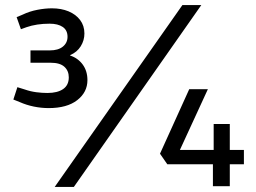

<svg xmlns="http://www.w3.org/2000/svg" viewBox="-20 -739 1016 762"><path d="M173 -310Q144 -310 114.5 -316Q85 -322 58 -334L33 -344L49 -393L78 -384Q101 -376 124 -373Q147 -370 168 -370Q208 -370 230.5 -385.5Q253 -401 253 -432Q253 -458 235.5 -474Q218 -490 181 -490H101V-539H178Q211 -539 229.5 -554Q248 -569 248 -593Q248 -619 229 -632Q210 -645 177 -645Q151 -645 128 -641.5Q105 -638 85 -631L63 -623L46 -671L70 -681Q97 -694 128 -700Q159 -706 186 -706Q223 -706 252 -694Q281 -682 298 -659.5Q315 -637 315 -606Q315 -579 300.5 -555.5Q286 -532 258 -520V-519Q290 -508 308.5 -482.5Q327 -457 327 -421Q327 -373 286.5 -341.5Q246 -310 173 -310ZM197 3 704 -719H779L273 3ZM948 -87H892V0H825V-87H644L615 -129L731 -385H805L694 -144H828V-247H892V-144H948Z"/></svg>

Font: REM Medium Light
Style: Regular
Weight: 300
Version: Version 1.005;gftools[0.9.28]